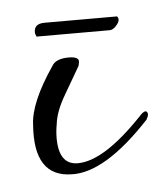

<svg xmlns="http://www.w3.org/2000/svg" viewBox="-31 -264 255 293"><g transform="rotate(-5 96.0 -117.0)"><path d="M68 0Q10 -1 16 -80Q17 -114 53 -167Q59 -178 79 -178Q96 -178 94 -169L93 -164L68 -121Q54 -97 52 -78Q51 -73 50.5 -67.5Q50 -62 50 -57Q50 -16 79 -16Q119 -16 179 -79Q185 -86 189 -86Q192 -85 192 -81Q192 -78 189 -73Q119 2 68 0ZM33 -214Q31 -218 31 -221Q31 -234 47 -234H158Q160 -232 160 -229Q160 -225 155 -219.5Q150 -214 145 -214Z"/></g></svg>

Font: Passions Conflict
Style: Regular
Weight: 400
Designer: Robert E. Leuschke
Foundry: Robert E. Leuschke
Version: Version 1.010; ttfautohint (v1.8.3)